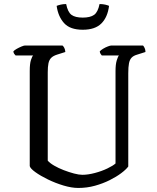

<svg xmlns="http://www.w3.org/2000/svg" viewBox="-20 -929 777 949"><path d="M367 0Q334 0 294 -12Q254 -24 217 -42Q180 -60 155 -78Q130 -96 127 -108V-578Q127 -614 133 -632.5Q139 -651 144 -655H57Q54 -658 50.5 -662.5Q47 -667 46 -675Q51 -681 62.5 -687.5Q74 -694 86 -699Q98 -704 103 -704H289Q294 -700 298 -692Q302 -684 303 -672L262 -659Q243 -653 233 -643Q223 -633 219.5 -616Q216 -599 216 -572V-135Q226 -123 247.5 -110.5Q269 -98 295 -88Q321 -78 345.5 -71.5Q370 -65 387 -65Q415 -65 449 -74Q483 -83 511 -96.5Q539 -110 551 -121V-578Q551 -611 557 -630.5Q563 -650 568 -655H483Q480 -658 477 -663Q474 -668 473 -675Q478 -681 489.5 -688Q501 -695 513 -699.5Q525 -704 530 -704H687Q691 -700 695 -691.5Q699 -683 699 -672L658 -659Q640 -654 630.5 -644Q621 -634 617.5 -616Q614 -598 614 -567V-106Q603 -91 579 -73Q555 -55 522 -38.5Q489 -22 449.5 -11Q410 0 367 0ZM389 -782Q326 -782 296.5 -815Q267 -848 260 -900Q267 -903 279.5 -906Q292 -909 307 -909Q315 -869 333.5 -855.5Q352 -842 389 -842Q426 -842 445 -855.5Q464 -869 472 -909Q488 -909 500.5 -906Q513 -903 519 -900Q512 -844 481 -813Q450 -782 389 -782Z"/></svg>

Font: Texturina 12pt Light
Style: Regular
Weight: 300
Designer: Guillermo Torres Carreño
Foundry: Omnibus-Type
Version: Version 1.002